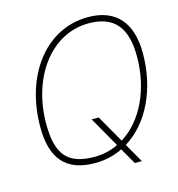

<svg xmlns="http://www.w3.org/2000/svg" viewBox="-116 -827 926 997"><g transform="rotate(-15 347.5 -328.5)"><path d="M288 16C342 16 392 4 436 -18L486 69H524L465 -34C594 -113 674 -278 674 -472C674 -633 599 -726 446 -726C219 -726 60 -516 60 -238C60 -70 130 16 288 16ZM293 -16C146 -16 94 -85 94 -246C94 -497 240 -694 441 -694C581 -694 640 -616 640 -463C640 -285 566 -133 450 -61L366 -208H328L421 -45C382 -26 339 -16 293 -16Z"/></g></svg>

Font: Geist Thin
Style: Italic
Weight: 100
Italic angle: -12°
Designer: Basement.studio, Andrés Briganti, Mateo Zaragoza
Foundry: Basement.studio, Vercel, Andrés Briganti, Guido Ferreyra, Mateo Zaragoza
Version: Version 1.500